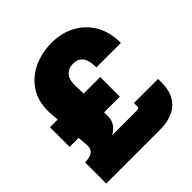

<svg xmlns="http://www.w3.org/2000/svg" viewBox="-197 -883 1027 1027"><g transform="rotate(-45 317.0 -369.5)"><path d="M24.4 0V-160.2H24.9Q101.6 -160.2 97.2 -218.8L92.8 -277.3H24.4V-425.8H82.5L79.1 -470.7Q72.8 -559.1 109.4 -618.7Q146 -678.2 209.7 -708.7Q273.4 -739.3 348.6 -739.3Q425.3 -739.3 484.6 -707.3Q543.9 -675.3 577.9 -616.5Q611.8 -557.6 611.8 -476.6H426.3Q426.3 -533.2 406.7 -556.2Q387.2 -579.1 352.5 -579.1Q317.9 -579.1 296.6 -556.6Q275.4 -534.2 277.3 -482.4L279.3 -425.8H404.3V-277.3H284.7L285.6 -255.9Q287.1 -220.2 271.2 -197Q255.4 -173.8 228.5 -160.2H418.9Q433.6 -160.2 433.6 -174.8V-199.7H615.7V-168.9Q615.7 -87.9 567.6 -43.9Q519.5 0 430.2 0Z"/></g></svg>

Font: Inter Display Black
Style: Regular
Weight: 900
Designer: Rasmus Andersson
Foundry: rsms
Version: Version 4.000;git-a52131595